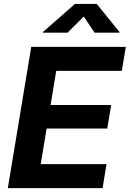

<svg xmlns="http://www.w3.org/2000/svg" viewBox="-20 -969 668 989"><path d="M20.3 0 140.9 -727.5H628.1L607.5 -604.1H269.6L240.6 -428.2H552.7L532.5 -306.9H220.1L189.8 -123.5H528.7L508.4 0ZM328 -800.8H200.7L201.4 -804.4L366.1 -948.7H478.3L595.5 -804.4L594.8 -800.8H467.1L411.6 -883.8Z"/></svg>

Font: Inter
Style: Italic
Weight: 400
Italic angle: -9.3988°
Designer: Rasmus Andersson
Foundry: rsms
Version: Version 4.001;git-66647c0bb